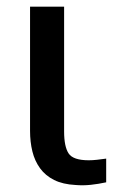

<svg xmlns="http://www.w3.org/2000/svg" viewBox="-20 -546 340 575"><path d="M70 -526H172V-152Q172 -107 185.5 -86.5Q199 -66 246 -66Q257 -66 270.5 -67.5Q284 -69 298 -71V0Q275 5 252 7.5Q229 10 206 8Q168 6 142 -7Q116 -20 100 -42Q84 -64 77 -92.5Q70 -121 70 -154Z"/></svg>

Font: BM YEONSUNG
Style: Regular
Weight: 400
Designer: Bongjin Kim; Myungsoo Han; Jaehyun Keum; Jihee Min; Dokyung Lee; Chorong Kim; Jooyeon Kang; Sang-a Kim;
Foundry: Sandoll Communications Inc.
Version: Version 1.000;PS 1;hotconv 16.6.51;makeotf.lib2.5.65220